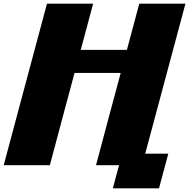

<svg xmlns="http://www.w3.org/2000/svg" viewBox="-20 -895 1040 1040"><path d="M591.3 125H841.3L891.6 -62.5H766.6L984.4 -875H734.4Q723.1 -833 700.9 -750Q678.7 -667 667.5 -625H417.5Q428.7 -667 450.9 -750Q473.1 -833 484.4 -875H234.4Q195.3 -729 117.2 -437.5Q39.1 -146 0 0H250Q272 -83 316.7 -250Q361.3 -417 383.8 -500H633.8Q611.3 -417 566.7 -250Q522 -83 500 0H625Q619.1 21 607.9 62.5Q596.7 104 591.3 125Z"/></svg>

Font: Faithful 32x
Style: BoldOblique
Weight: 400
Foundry: Faithful Resource Pack
Version: Version 1.0; January 27, 2023